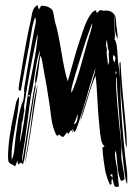

<svg xmlns="http://www.w3.org/2000/svg" viewBox="-20 -701 554 765"><path d="M340 -572Q347 -593 348 -608Q344 -604 323 -542Q308 -496 280 -404Q264 -351 264 -340Q264 -334 265 -331Q283 -368 307.5 -458.5Q332 -549 340 -572ZM130 -554Q130 -560 129 -564Q103 -450 79 -297Q76 -285 76 -273Q76 -270 76.5 -265Q77 -260 77 -258Q75 -258 72.5 -235.5Q70 -213 67 -213Q67 -198 63 -172Q59 -146 59 -132Q70 -173 81 -255Q92 -337 99 -371L102 -385Q125 -495 130 -554ZM405 -543 402 -520Q406 -510 406 -504Q406 -502 405.5 -497.5Q405 -493 405 -491Q405 -484 407.5 -467Q410 -450 410 -441Q415 -454 415 -456Q415 -461 414 -470.5Q413 -480 413 -485Q413 -487 413.5 -491Q414 -495 414 -497Q410 -504 408.5 -520Q407 -536 405 -543ZM68 -66Q68 -64 68.5 -61Q69 -58 69 -57Q114 -333 116 -349Q118 -362 122 -366Q120 -372 120 -377Q120 -396 129.5 -441.5Q139 -487 139 -500Q129 -476 120 -414Q111 -352 105 -329Q99 -294 89 -214Q79 -134 71 -92Q68 -78 68 -66ZM440 -469Q440 -476 431 -482Q431 -480 430.5 -477Q430 -474 430 -473Q430 -462 436 -452Q440 -464 440 -469ZM444 -411Q444 -415 442 -417Q440 -416 440 -412Q440 -407 442 -406Q444 -406 444 -411ZM97 -161Q100 -178 105.5 -224.5Q111 -271 116.5 -303.5Q122 -336 130 -365Q128 -343 121.5 -304Q115 -265 114 -255Q100 -156 90 -103Q83 -62 79 -52Q79 -54 97 -161ZM99 -320Q99 -323 94 -323Q93 -322 93 -320Q93 -316 97 -316Q99 -316 99 -320ZM274 -207Q290 -207 290 -248Q288 -244 283.5 -229.5Q279 -215 274 -207ZM429 7Q429 6 427 -8Q422 -6 419 -3ZM388 -113Q394 -117 397 -118Q392 -121 388 -129Q384 -137 382 -149.5Q380 -162 378.5 -172.5Q377 -183 376 -198.5Q375 -214 374 -220Q371 -248 368 -307.5Q365 -367 361 -399Q347 -370 328.5 -306.5Q310 -243 299 -217Q304 -242 349 -382Q359 -415 361 -429Q356 -420 337 -356Q337 -355 321.5 -302.5Q306 -250 293.5 -212.5Q281 -175 277 -175L267 -189Q268 -181 272 -172L263 -183L251 -166L249 -174Q245 -172 239.5 -164Q234 -156 230 -155Q226 -156 215 -165L208 -159Q201 -167 195.5 -183.5Q190 -200 187.5 -212.5Q185 -225 182 -249.5Q179 -274 178 -280Q165 -369 154 -422Q153 -428 151 -440.5Q149 -453 147 -462.5Q145 -472 141 -480Q138 -467 133.5 -426Q129 -385 122 -365Q122 -350 119 -340Q83 -111 78 -72Q73 -50 72 -47L63 -53Q57 -50 52 -45L49 -62Q46 -50 40 -38Q36 -42 27 -46Q18 -50 15 -55.5Q12 -61 12 -75Q12 -145 37 -257Q38 -262 40 -272Q42 -282 43 -288Q44 -294 47.5 -302Q51 -310 56 -316Q56 -278 41 -198Q26 -118 26 -79Q26 -76 26.5 -71.5Q27 -67 27 -65Q32 -74 34.5 -88Q37 -102 39 -124Q41 -146 42 -152Q43 -157 47 -187.5Q51 -218 53 -229.5Q55 -241 60 -262.5Q65 -284 72 -300Q74 -303 75 -316Q76 -329 77 -331Q76 -335 76 -342Q76 -349 77 -353Q100 -494 115 -574Q123 -611 123 -616Q123 -624 120 -633Q113 -615 108.5 -592Q104 -569 99 -537.5Q94 -506 91 -493Q81 -442 63 -340Q54 -340 54 -345Q54 -356 67 -431Q83 -533 103 -622Q104 -626 105.5 -635Q107 -644 108 -648.5Q109 -653 111.5 -660Q114 -667 118.5 -672Q123 -677 129 -681L135 -663L144 -678Q165 -678 176.5 -671Q188 -664 190.5 -656.5Q193 -649 195.5 -633Q198 -617 200 -611Q211 -577 224.5 -494.5Q238 -412 250 -377Q256 -397 268 -440.5Q280 -484 290 -516Q300 -548 312 -582.5Q324 -617 337 -637.5Q350 -658 362 -660L366 -649Q378 -661 381 -661L393 -658Q394 -658 397 -658.5Q400 -659 401 -659Q419 -659 428.5 -650.5Q438 -642 440 -633.5Q442 -625 443 -608V-604Q444 -598 445.5 -586Q447 -574 448 -564.5Q449 -555 449 -547Q442 -558 439.5 -573.5Q437 -589 437 -609Q437 -629 436 -638Q435 -631 435 -617Q435 -607 436.5 -587Q438 -567 438 -558Q438 -549 436 -544Q442 -538 444.5 -522.5Q447 -507 448 -486Q449 -465 450 -458Q454 -434 458 -388Q456 -428 456 -449Q456 -451 460 -455Q465 -369 467 -353Q469 -325 477 -246Q485 -167 485 -126Q485 -124 484.5 -119.5Q484 -115 484 -113Q480 -123 478 -154Q476 -179 468 -260Q460 -341 458 -386Q459 -368 460 -331Q461 -294 462 -276Q470 -144 486 -18Q487 -9 487 7V31Q474 31 450 -306Q449 -316 448 -334.5Q447 -353 446 -368Q445 -383 444 -396Q442 -388 442 -383Q442 -320 463 -129Q464 -124 464 -114Q464 -108 463.5 -98Q463 -88 463 -83Q463 -68 469.5 -34Q476 0 476 11Q476 17 462 20Q451 -3 447.5 -47Q444 -91 441 -101Q438 -93 438 -87Q438 -74 443.5 -47.5Q449 -21 449 -7Q449 0 454 42Q446 44 444 44Q438 44 435.5 38Q433 32 431 22.5Q429 13 426 9Q424 19 424 23Q424 28 425 31Q421 35 419 36Q413 25 408.5 11.5Q404 -2 401.5 -11Q399 -20 396.5 -38Q394 -56 393 -61.5Q392 -67 390 -88.5Q388 -110 388 -113Z"/></svg>

Font: Because We Create
Style: Regular
Weight: 400
Designer: Liz Wetzel, Aaron Williamson, Russ McMullin
Foundry: Red Hat
Version: Version 1.000